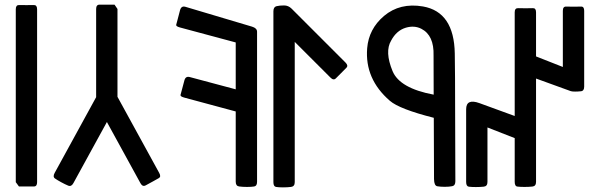

<svg xmlns="http://www.w3.org/2000/svg" viewBox="-20 -812 2573 826"><path d="M139.6 -772V-28.3Q139.6 -9.8 126 -9.8H93.8H61.5L47.9 -28.3V-772Q47.9 -790.5 61.5 -790.3Q75.2 -790 93.8 -790Q112.3 -790 126 -790.3Q139.6 -790.5 139.6 -772Z M215.3 -68.4 393.6 -394V-773.4Q393.6 -792 408.2 -792H440.9H472.7L485.4 -773.4V-395.5L665 -67.9Q673.8 -51.8 663.6 -45.9Q653.3 -40 637 -31Q620.6 -22 606.9 -14.6Q593.3 -7.3 584.5 -23.4L439.9 -287.1Q416.5 -243.2 367.9 -155.8Q319.3 -68.4 295.9 -24.4Q287.1 -7.8 273.4 -13.4Q259.8 -19 243.2 -28.1Q226.6 -37.1 216.3 -44.4Q206.1 -51.8 215.3 -68.4Z M754.4 -767.6Q759.8 -788.1 777.8 -782.7L1064.5 -697.3Q1085.9 -690.9 1085.9 -675.3V-30.3Q1085.9 -11.7 1073.7 -9.8Q1061.5 -7.8 1042.7 -7.8Q1023.9 -7.8 1009 -9.8Q994.1 -11.7 994.1 -30.3V-332.5L772.9 -392.1Q754.9 -397 756.6 -403.6Q758.3 -410.2 763.2 -428.2Q768.1 -446.3 773.2 -465.8Q778.3 -485.4 796.4 -480.5L994.1 -427.7V-629.4L754.4 -693.8Q736.3 -698.7 738 -705.3Q739.7 -711.9 744.6 -730Q749.5 -748 754.4 -767.6Z M1156.2 -763.2Q1156.2 -782.2 1169.7 -785.4Q1183.1 -788.6 1201.9 -788.6Q1220.7 -788.6 1234.4 -774.9L1466.3 -543Q1479.5 -529.8 1470.2 -520.5Q1460.9 -511.2 1447.8 -497.8Q1434.6 -484.4 1424.6 -474.6Q1414.6 -464.8 1401.4 -478.5L1248 -631.8V-28.3Q1248 -9.8 1231.9 -7.8Q1215.8 -5.9 1197.3 -5.9Q1178.7 -5.9 1167.5 -7.8Q1156.2 -9.8 1156.2 -28.3Z M1845.7 -404.8 1845.2 -573.2Q1847.7 -659.7 1793 -688Q1762.7 -703.6 1726.1 -692.9Q1685.5 -680.7 1662.6 -637.2Q1634.3 -589.8 1668.9 -505.9Q1699.7 -432.1 1845.7 -404.8ZM1938 -337.4 1939 -32.2Q1939 -13.7 1925.5 -11Q1912.1 -8.3 1893.3 -8.3Q1874.5 -8.3 1861.1 -10.7Q1847.7 -13.2 1847.2 -41.5Q1846.2 -183.1 1846.2 -305.2Q1698.2 -342.8 1657.2 -378.4Q1548.8 -472.2 1559.6 -604.5Q1566.4 -687.5 1631.8 -743.2Q1700.7 -801.3 1799.8 -784.2Q1933.6 -760.7 1936.5 -581.5Q1938 -492.2 1938 -337.4Z M2493.2 -765.6V-439.5Q2493.2 -420.9 2479.5 -419.4Q2465.8 -418 2454.1 -418Q2440.9 -418 2435.5 -419.9L2286.1 -474.1V-29.8Q2286.1 -11.2 2270.8 -9.5Q2255.4 -7.8 2236.6 -7.8Q2217.8 -7.8 2206.1 -9.3Q2194.3 -10.7 2194.3 -29.8V-217.8L2077.1 -263.7V-29.3Q2077.1 -10.7 2061.5 -9Q2045.9 -7.3 2027.3 -7.3Q2008.8 -7.3 1997.1 -8.8Q1985.4 -10.3 1985.4 -29.3V-341.8Q1985.4 -389.2 2043 -368.2L2194.3 -313V-758.8Q2194.3 -777.3 2208.5 -776.9Q2222.7 -776.4 2241.2 -776.4Q2259.8 -776.4 2272.9 -776.9Q2286.1 -777.3 2286.1 -758.8V-569.3L2401.4 -523.9V-765.6Q2401.4 -784.2 2415.5 -783.7Q2429.7 -783.2 2448.2 -783.2Q2466.8 -783.2 2480 -783.7Q2493.2 -784.2 2493.2 -765.6Z"/></svg>

Font: Tonyukuk
Style: Regular
Weight: 400
Designer: facebook.com/biligbitig
Foundry: facebook.com/biligbitig
Version: Version 1.0